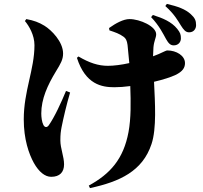

<svg xmlns="http://www.w3.org/2000/svg" viewBox="-20 -873 1040 986"><path d="M833 -672C845 -651 855 -640 872 -640C895 -640 909 -656 909 -676C909 -695 906 -705 890 -725C861 -761 816 -780 765 -796L756 -785C798 -741 818 -699 833 -672ZM909 -742C923 -720 933 -707 951 -707C976 -707 987 -726 987 -744C987 -767 981 -781 960 -800C932 -826 893 -840 837 -853L829 -842C877 -799 895 -764 909 -742ZM108 -765C129 -740 157 -693 157 -641C157 -516 102 -406 102 -260C102 -158 128 -83 154 -36C180 10 211 35 243 35C287 35 309 11 309 -29C309 -68 290 -112 290 -151C290 -183 292 -197 296 -219C306 -269 322 -337 340 -398L319 -406C295 -348 260 -271 230 -229C221 -217 210 -218 203 -231C195 -246 192 -272 192 -290C192 -365 224 -435 267 -506C291 -545 304 -567 304 -598C304 -659 244 -719 208 -741C180 -758 154 -768 115 -775ZM542 -717C572 -707 593 -700 615 -684C626 -676 632 -665 635 -642C638 -616 641 -583 644 -549C604 -540 564 -535 534 -535C485 -535 439 -550 383 -583L375 -576C419 -439 503 -425 567 -425C592 -425 620 -427 649 -431C652 -346 653 -266 640 -195C614 -56 546 20 436 80L442 93C595 60 712 6 758 -133C785 -213 776 -346 771 -453C818 -464 858 -477 881 -488C919 -506 930 -526 930 -549C930 -587 886 -614 839 -614C834 -614 825 -609 794 -595L766 -584L768 -630C771 -664 782 -679 782 -697C782 -738 698 -775 645 -775C614 -775 575 -754 540 -729Z"/></svg>

Font: Noto Serif CJK HK Black
Style: Regular
Weight: 900
Designer: Ryoko NISHIZUKA 西塚涼子 (kana & ideographs); Frank Grießhammer (Latin, Greek & Cyrillic); Wenlong ZHANG 张文龙 (bopomofo); San
Foundry: Adobe
Version: Version 2.001;hotconv 1.1.0;makeotfexe 2.6.0